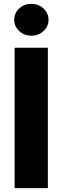

<svg xmlns="http://www.w3.org/2000/svg" viewBox="-20 -975 324 995"><path d="M228 -727.5V0H55.7V-727.5ZM142.6 -790Q105.5 -790 79.6 -814.2Q53.7 -838.4 53.7 -872.1Q53.7 -907.2 79.6 -931.2Q105.5 -955.1 142.6 -955.1Q179.2 -955.1 205.3 -931.2Q231.4 -907.2 231.4 -872.1Q231.4 -837.9 205.3 -814Q179.2 -790 142.6 -790Z"/></svg>

Font: Inter 16pt ExtraBold
Style: Regular
Weight: 800
Version: Version 4.001;git-66647c0bb